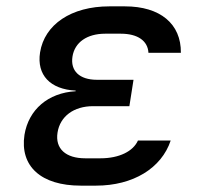

<svg xmlns="http://www.w3.org/2000/svg" viewBox="-20 -577 640 604"><path d="M282 7C399 7 488 -48 517 -135H414C399 -101 355 -79 296 -79H248C187 -79 153 -109 161 -160C169 -211 212 -243 273 -243H387L400 -326H285C230 -326 201 -354 208 -399C215 -444 254 -471 311 -471H360C414 -471 445 -448 447 -411H549C550 -502 484 -557 373 -557H324C204 -557 120 -500 106 -412C95 -341 138 -296 218 -292V-290C131 -285 70 -232 57 -153C42 -54 109 7 234 7Z"/></svg>

Font: JetBrains Mono Medium
Style: Italic
Weight: 436
Italic angle: -9°
Monospace: yes
Designer: Philipp Nurullin, Konstantin Bulenkov
Foundry: JetBrains
Version: Version 2.305